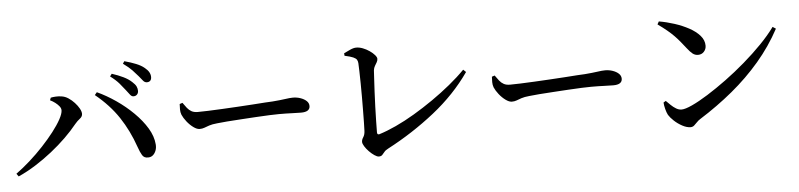

<svg xmlns="http://www.w3.org/2000/svg" viewBox="-44 -975 5049 1213"><g transform="rotate(-5 2480.0 -369.0)"><path d="M806 -513Q794 -513 784.5 -525.5Q775 -538 761 -556Q746 -576 725 -600.5Q704 -625 669 -651L681 -667Q721 -654 753 -638.5Q785 -623 806 -603Q824 -587 830.5 -573.5Q837 -560 837 -545Q837 -531 828.5 -522Q820 -513 806 -513ZM26 -90Q69 -121 114.5 -161.5Q160 -202 201 -246Q242 -290 274.5 -332Q307 -374 326 -409Q345 -444 345 -465Q345 -478 335 -490.5Q325 -503 310 -514.5Q295 -526 278 -534L284 -550Q297 -553 316 -554Q335 -555 353 -552Q375 -549 395.5 -535.5Q416 -522 433.5 -503Q451 -484 461.5 -465Q472 -446 472 -431Q472 -414 455.5 -401.5Q439 -389 424 -371Q391 -330 348 -288Q305 -246 254.5 -206Q204 -166 149.5 -131.5Q95 -97 39 -72ZM864 -120Q839 -119 827 -138.5Q815 -158 803 -193Q767 -297 710 -383Q653 -469 563 -542L577 -559Q636 -532 695 -491.5Q754 -451 803.5 -402Q853 -353 884 -301.5Q915 -250 919 -199Q921 -177 914 -159Q907 -141 894.5 -130.5Q882 -120 864 -120ZM898 -594Q884 -594 874 -606.5Q864 -619 849 -637Q833 -656 813.5 -676.5Q794 -697 757 -724L767 -739Q808 -728 840 -715Q872 -702 891 -686Q910 -671 918.5 -656Q927 -641 927 -625Q927 -610 919.5 -602Q912 -594 898 -594Z M1204 -271Q1187 -271 1165 -287Q1143 -303 1124.5 -326.5Q1106 -350 1097 -371Q1091 -387 1091 -404.5Q1091 -422 1092 -439L1110 -445Q1123 -426 1135 -411Q1147 -396 1162.5 -387.5Q1178 -379 1202 -379Q1227 -379 1267.5 -380.5Q1308 -382 1357 -384.5Q1406 -387 1456.5 -390Q1507 -393 1552.5 -396Q1598 -399 1631 -401.5Q1664 -404 1678 -404Q1728 -408 1758.5 -412.5Q1789 -417 1808 -417Q1833 -417 1856 -409Q1879 -401 1893.5 -387.5Q1908 -374 1908 -355Q1908 -337 1894 -327.5Q1880 -318 1851 -318Q1823 -318 1792.5 -319.5Q1762 -321 1711 -321Q1690 -321 1651 -319.5Q1612 -318 1564 -315Q1516 -312 1468.5 -309Q1421 -306 1380.5 -303Q1340 -300 1317 -297Q1285 -294 1266 -287.5Q1247 -281 1234 -276Q1221 -271 1204 -271Z M2317 1Q2306 1 2289 -10.5Q2272 -22 2256 -38.5Q2240 -55 2229.5 -72Q2219 -89 2219 -100Q2219 -114 2229 -129Q2239 -144 2240 -168Q2241 -187 2241.5 -220.5Q2242 -254 2242.5 -296.5Q2243 -339 2243 -383.5Q2243 -428 2242.5 -470Q2242 -512 2241 -545.5Q2240 -579 2239 -598Q2238 -611 2232.5 -620Q2227 -629 2210 -636.5Q2193 -644 2156 -652L2155 -668Q2173 -677 2195 -687Q2217 -697 2234 -697Q2254 -697 2276 -688.5Q2298 -680 2317.5 -666.5Q2337 -653 2349 -639Q2361 -625 2361 -615Q2361 -604 2355 -593.5Q2349 -583 2342 -571.5Q2335 -560 2333 -544Q2332 -528 2330 -492.5Q2328 -457 2325.5 -410.5Q2323 -364 2321.5 -315Q2320 -266 2319 -223Q2318 -180 2318 -152Q2318 -136 2332 -139Q2381 -154 2439.5 -181Q2498 -208 2559.5 -244.5Q2621 -281 2681.5 -323Q2742 -365 2797 -410Q2852 -455 2895 -499L2912 -483Q2818 -348 2679 -238Q2540 -128 2380 -44Q2362 -35 2354 -24.5Q2346 -14 2338.5 -6.5Q2331 1 2317 1Z M3184 -271Q3167 -271 3145 -287Q3123 -303 3104.5 -326.5Q3086 -350 3077 -371Q3071 -387 3071 -404.5Q3071 -422 3072 -439L3090 -445Q3103 -426 3115 -411Q3127 -396 3142.5 -387.5Q3158 -379 3182 -379Q3207 -379 3247.5 -380.5Q3288 -382 3337 -384.5Q3386 -387 3436.5 -390Q3487 -393 3532.5 -396Q3578 -399 3611 -401.5Q3644 -404 3658 -404Q3708 -408 3738.5 -412.5Q3769 -417 3788 -417Q3813 -417 3836 -409Q3859 -401 3873.5 -387.5Q3888 -374 3888 -355Q3888 -337 3874 -327.5Q3860 -318 3831 -318Q3803 -318 3772.5 -319.5Q3742 -321 3691 -321Q3670 -321 3631 -319.5Q3592 -318 3544 -315Q3496 -312 3448.5 -309Q3401 -306 3360.5 -303Q3320 -300 3297 -297Q3265 -294 3246 -287.5Q3227 -281 3214 -276Q3201 -271 3184 -271Z M4295 -12Q4271 -12 4243 -27Q4215 -42 4192.5 -63Q4170 -84 4159 -102Q4151 -117 4145 -140.5Q4139 -164 4138 -182L4153 -191Q4166 -178 4181.5 -163Q4197 -148 4214 -138Q4231 -128 4248 -128Q4271 -128 4315.5 -148.5Q4360 -169 4417.5 -205Q4475 -241 4538.5 -287.5Q4602 -334 4663.5 -387Q4725 -440 4777.5 -494Q4830 -548 4866 -598L4886 -585Q4828 -477 4748 -383.5Q4668 -290 4570.5 -209.5Q4473 -129 4360 -58Q4347 -50 4337 -39Q4327 -28 4317.5 -20Q4308 -12 4295 -12ZM4382 -463Q4363 -463 4348 -474.5Q4333 -486 4313 -512Q4295 -535 4279 -554.5Q4263 -574 4245 -592.5Q4227 -611 4202.5 -631.5Q4178 -652 4143 -677L4153 -695Q4201 -687 4250.5 -671Q4300 -655 4341.5 -632.5Q4383 -610 4408.5 -581Q4434 -552 4434 -517Q4434 -495 4419.5 -479Q4405 -463 4382 -463Z"/></g></svg>

Font: Noto Serif HK ExtraLight SemiBold
Style: Regular
Weight: 600
Version: Version 2.002-H1;hotconv 1.1.0;makeotfexe 2.6.0